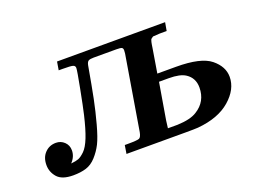

<svg xmlns="http://www.w3.org/2000/svg" viewBox="-77 -605 1017 772"><g transform="rotate(-20 431.5 -218.5)"><path d="M34.2 -67.9Q34.2 -100.1 53 -119.6Q71.8 -139.2 100.1 -139.2Q121.1 -139.2 136 -125Q150.9 -110.8 150.9 -88.9Q150.9 -62 129.9 -40Q150.9 -42 162.4 -46.4Q173.8 -50.8 189.5 -65.9Q205.1 -81.1 218.5 -115Q231.9 -148.9 245.1 -205.1Q252.9 -238.3 266.8 -310.5Q280.8 -382.8 280.8 -394Q280.8 -403.8 271 -406.5Q261.2 -409.2 228 -409.2H210.9L216.8 -444.8H679.2L672.9 -409.2H663.1Q650.9 -409.2 643.6 -409.2Q636.2 -409.2 628.7 -408.2Q621.1 -407.2 617.4 -407.7Q613.8 -408.2 609.9 -404.5Q606 -400.9 605 -400.9Q604 -400.9 602.1 -395Q600.1 -389.2 600.1 -388.2Q600.1 -387.2 598.1 -377.7Q596.2 -368.2 596.2 -365.2Q586.4 -307.1 579.1 -261.2H659.2Q765.1 -261.2 806.6 -227.5Q848.1 -193.8 848.1 -149.9Q848.1 -96.7 797.6 -52.7Q747.1 -8.8 658.2 -1Q642.1 0 609.9 0H352.1L357.9 -36.1H371.1Q412.1 -36.1 420.2 -40Q428.2 -43.9 432.1 -64L484.9 -381.8Q485.8 -386.7 485.8 -395Q485.8 -403.8 480.5 -406.5Q475.1 -409.2 458 -409.2H360.8Q344.7 -409.2 338.4 -405.5Q332 -401.9 329.1 -388.2Q314 -302.2 304 -252.7Q293.9 -203.1 280 -152.1Q266.1 -101.1 253.2 -75.4Q240.2 -49.8 220.7 -28.3Q201.2 -6.8 177.5 0.5Q153.8 7.8 122.1 7.8Q74.2 7.8 54.2 -15.1Q34.2 -38.1 34.2 -67.9ZM543.9 -40H585Q641.1 -42 668.9 -60.1Q718.8 -90.8 719.2 -150.9Q719.2 -191.9 687 -212.9Q664.1 -228 616.2 -228H574.2L547.9 -71.8Z"/></g></svg>

Font: CMU Serif Extra
Style: BoldSlanted
Weight: 700
Italic angle: -9.46001°
Version: Version 0.7.0